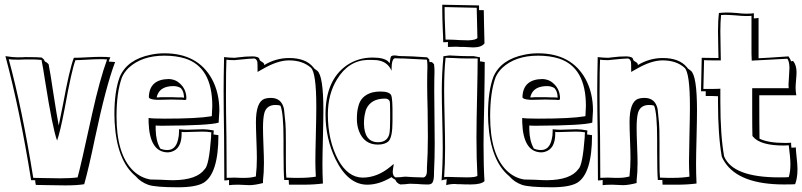

<svg xmlns="http://www.w3.org/2000/svg" viewBox="-20 -751 3401 814"><path d="M177 -487 186 -479Q193 -445 206 -357Q221 -260 229 -219Q235 -247 248 -313Q274 -455 293 -506Q314 -506 349 -508Q385 -510 405 -510Q435 -510 448 -508Q446 -504 444 -499Q442 -493 441 -490Q447 -490 468 -488Q429 -385 383 -167Q356 -37 337 30Q306 35 257 35Q235 35 190 34Q150 33 132 33Q132 30 130 23Q129 16 129 13H112Q64 -286 3 -513Q35 -508 53 -508Q76 -508 88 -509Q143 -509 157 -507L166 -499Q170 -488 177 -487ZM156 -497Q130 -499 117 -499Q108 -499 89 -499Q69 -498 59 -498Q26 -498 17 -500Q73 -295 121 3Q135 3 170 4Q213 5 235 5Q281 5 309 1Q321 -41 371 -270Q403 -414 434 -499Q428 -499 418 -500Q408 -500 403 -500Q383 -500 349 -498Q317 -496 300 -496Q284 -456 254 -290Q235 -191 222 -155Q203 -206 171 -409Q162 -468 156 -497Z M640 -219V-202Q641 -154 658 -124V-122Q671 -115 690 -115Q725 -115 735 -160Q739 -175 739 -193V-203Q761 -201 772 -201Q784 -201 806 -202Q830 -203 841 -203Q859 -203 886 -198Q886 -197 886 -193Q885 -185 885 -181L906 -178Q906 -15 843 24Q810 43 735 43Q641 43 610 33Q576 21 555 -4Q475 -70 466 -233Q465 -251 465 -267Q465 -365 488 -426Q520 -499 619 -519Q647 -525 677 -525Q819 -525 879 -415Q910 -357 910 -282Q910 -274 907 -231Q866 -219 674 -218Q667 -218 662 -218Q647 -218 640 -219ZM610 -233V-251Q623 -248 679 -248Q817 -248 875 -258Q877 -259 878 -259Q880 -289 880 -302Q880 -466 765 -503Q726 -515 677 -515Q581 -515 525 -463Q506 -444 497 -423Q474 -360 474 -257Q474 -97 544 -28Q576 3 618 10Q632 10 662 11Q697 13 715 13Q815 12 848 -34Q866 -49 875 -170Q875 -173 875 -177Q876 -186 876 -190Q861 -193 837 -193Q824 -193 798 -192Q774 -191 765 -191Q753 -191 750 -192V-184Q750 -119 705 -107Q697 -105 690 -105Q614 -107 610 -233ZM731 -406Q767 -382 770 -341V-330Q768 -327 763 -327Q760 -327 752 -328Q728 -329 707 -329Q689 -329 663 -328Q648 -328 642 -328Q612 -330 611 -339Q613 -415 696 -416Q716 -415 731 -406ZM747 -377 746 -378Q732 -386 716 -386Q661 -386 647 -348Q645 -343 644 -338Q647 -338 653 -338Q659 -339 663 -339H707Q719 -339 737 -338Q747 -338 750 -338L760 -337V-341Q759 -364 747 -377Z M1080 -500Q1080 -494 1092 -488Q1098 -484 1100 -480V-475Q1149 -505 1206 -505Q1276 -505 1308 -466Q1311 -463 1313 -460L1325 -451Q1351 -430 1351 -283Q1351 -245 1349 -166Q1347 -90 1347 -55Q1347 -15 1349 27Q1312 32 1265 32H1246H1205Q1204 24 1204 12H1185Q1182 -20 1182 -109V-159Q1182 -272 1169 -303Q1162 -306 1148 -306Q1111 -306 1101 -273Q1095 -251 1095 -209Q1095 -183 1097 -134Q1099 -85 1099 -61Q1099 -18 1095 14V25Q1060 34 1037 34Q1030 34 1015 33Q999 32 991 32Q965 32 951 34V12Q947 13 940.5 13.5Q934 14 931 14Q931 -50 930 -175Q928 -302 928 -366Q928 -420 930 -509Q955 -506 975 -506Q980 -506 992 -508Q1021 -512 1052 -512Q1078 -511 1080 -500ZM1072 -446Q1072 -485 1071 -489Q1067 -502 1058 -503Q1043 -503 984 -497Q979 -496 975 -496Q950 -496 940 -498Q938 -462 938 -346Q938 -286 940 -169Q941 -55 941 3Q954 2 973 2Q984 2 1001 3Q1014 3 1021 3Q1043 3 1065 -3V-7Q1069 -41 1069 -81Q1069 -106 1067 -157Q1065 -208 1065 -233Q1065 -318 1101 -332Q1113 -336 1128 -336Q1174 -336 1184 -289Q1185 -284 1190 -230Q1192 -212 1192 -147V-73Q1192 -12 1194 2Q1206 2 1226 3Q1243 3 1252 3Q1288 3 1319 -2Q1317 -40 1317 -65Q1317 -101 1319 -178Q1321 -260 1321 -298Q1321 -443 1298 -464Q1263 -495 1205 -495Q1157 -495 1095 -459Q1092 -458 1086 -454Q1076 -448 1072 -446Z M1811 -488 1820 -479Q1822 -463 1822 -454V-444Q1821 -416 1821 -366Q1821 -328 1822 -254Q1823 -179 1823 -141Q1823 -81 1820 -20V-13Q1820 19 1810 27Q1805 30 1799 31H1785Q1772 31 1749 29Q1729 28 1720 28Q1712 28 1698 30Q1684 31 1677 31Q1661 25 1656 11Q1644 5 1640 0Q1587 32 1537 32Q1455 32 1402 -77Q1360 -165 1360 -266Q1360 -411 1450 -474Q1498 -507 1560 -507Q1607 -507 1625 -491Q1629 -487 1632 -483Q1635 -510 1639 -513Q1644 -516 1652 -516Q1658 -516 1669 -514Q1679 -513 1683 -513H1692Q1719 -513 1791 -508L1800 -499Q1800 -497 1800 -494Q1801 -490 1801 -488ZM1790 -498Q1760 -500 1692 -503H1681Q1677 -503 1667.5 -503.5Q1658 -504 1654 -504Q1640 -501 1640 -456V-451Q1623 -491 1577 -496Q1564 -497 1538 -497Q1457 -494 1409 -415Q1370 -352 1370 -266Q1370 -155 1414 -73Q1455 1 1517 2Q1580 2 1636 -45Q1644 -51 1649 -56Q1649 -50 1647 -40Q1645 -28 1645 -21Q1646 -4 1657 1Q1664 1 1678 0Q1693 -2 1700 -2Q1710 -2 1732 0Q1755 1 1765 1H1777Q1790 -4 1790 -26V-40Q1794 -99 1794 -171Q1794 -208 1793 -281Q1791 -355 1791 -393Q1791 -440 1792 -464V-474Q1792 -483 1790 -498ZM1499 -299Q1509 -345 1558 -359Q1574 -363 1592 -363Q1630 -363 1638 -348Q1645 -335 1644 -257Q1644 -245 1644 -236Q1644 -171 1628 -153Q1613 -138 1582 -138Q1524 -138 1502 -195Q1493 -219 1493 -246Q1493 -279 1499 -299ZM1529 -277V-276Q1523 -255 1523 -226Q1525 -149 1582 -148Q1623 -148 1631 -185Q1634 -202 1634 -247V-273Q1634 -318 1632 -322Q1627 -333 1612 -333Q1552 -333 1532 -287Q1530 -282 1529 -277Z M1855 -731 2011 -728V-708H2031Q2031 -697 2032 -654Q2034 -591 2034 -567Q2021 -550 1986 -550Q1976 -550 1947 -552H1948Q1943 -552 1932 -552Q1920 -553 1914 -553Q1893 -553 1879 -552V-573Q1876 -573 1869 -572Q1862 -572 1859 -572Q1859 -592 1857 -629Q1855 -678 1855 -710ZM1988 -513 2015 -508V-491L2035 -488Q2035 -430 2033 -315Q2030 -197 2030 -137Q2030 -48 2034 17Q2020 31 1976 31Q1947 31 1932 30H1933Q1929 30 1921 30Q1913 29 1909 29Q1887 29 1872 34Q1872 32 1872 30.5Q1872 29 1872 27Q1872 25 1872.5 24Q1873 23 1873 20Q1873 17 1873 16.5Q1873 16 1874 12V9Q1859 11 1852 14Q1857 -53 1857 -124Q1857 -164 1855 -244Q1853 -325 1853 -366Q1853 -437 1860 -513Q1867 -513 1870 -514Q1884 -516 1886 -516Q1891 -516 1905 -515Q1939 -513 1965 -513ZM2001 -718 1865 -721V-705Q1865 -676 1867 -632Q1869 -598 1869 -583H1886Q1900 -583 1929 -581Q1954 -580 1965 -580Q1997 -581 2004 -590Q2004 -614 2002 -678Q2001 -711 2001 -718ZM2005 -503H1988H1965Q1935 -503 1902 -505Q1883 -506 1873 -506H1869V-505Q1863 -451 1863 -368Q1863 -328 1865 -248Q1867 -165 1867 -123Q1867 -54 1863 0Q1867 -1 1879 -1Q1888 -1 1913 0Q1944 1 1958 1Q1999 1 2004 -6Q2000 -77 2000 -167Q2000 -232 2003 -361Q2005 -455 2005 -500Z M2224 -219V-202Q2225 -154 2242 -124V-122Q2255 -115 2274 -115Q2309 -115 2319 -160Q2323 -175 2323 -193V-203Q2345 -201 2356 -201Q2368 -201 2390 -202Q2414 -203 2425 -203Q2443 -203 2470 -198Q2470 -197 2470 -193Q2469 -185 2469 -181L2490 -178Q2490 -15 2427 24Q2394 43 2319 43Q2225 43 2194 33Q2160 21 2139 -4Q2059 -70 2050 -233Q2049 -251 2049 -267Q2049 -365 2072 -426Q2104 -499 2203 -519Q2231 -525 2261 -525Q2403 -525 2463 -415Q2494 -357 2494 -282Q2494 -274 2491 -231Q2450 -219 2258 -218Q2251 -218 2246 -218Q2231 -218 2224 -219ZM2194 -233V-251Q2207 -248 2263 -248Q2401 -248 2459 -258Q2461 -259 2462 -259Q2464 -289 2464 -302Q2464 -466 2349 -503Q2310 -515 2261 -515Q2165 -515 2109 -463Q2090 -444 2081 -423Q2058 -360 2058 -257Q2058 -97 2128 -28Q2160 3 2202 10Q2216 10 2246 11Q2281 13 2299 13Q2399 12 2432 -34Q2450 -49 2459 -170Q2459 -173 2459 -177Q2460 -186 2460 -190Q2445 -193 2421 -193Q2408 -193 2382 -192Q2358 -191 2349 -191Q2337 -191 2334 -192V-184Q2334 -119 2289 -107Q2281 -105 2274 -105Q2198 -107 2194 -233ZM2315 -406Q2351 -382 2354 -341V-330Q2352 -327 2347 -327Q2344 -327 2336 -328Q2312 -329 2291 -329Q2273 -329 2247 -328Q2232 -328 2226 -328Q2196 -330 2195 -339Q2197 -415 2280 -416Q2300 -415 2315 -406ZM2331 -377 2330 -378Q2316 -386 2300 -386Q2245 -386 2231 -348Q2229 -343 2228 -338Q2231 -338 2237 -338Q2243 -339 2247 -339H2291Q2303 -339 2321 -338Q2331 -338 2334 -338L2344 -337V-341Q2343 -364 2331 -377Z M2664 -500Q2664 -494 2676 -488Q2682 -484 2684 -480V-475Q2733 -505 2790 -505Q2860 -505 2892 -466Q2895 -463 2897 -460L2909 -451Q2935 -430 2935 -283Q2935 -245 2933 -166Q2931 -90 2931 -55Q2931 -15 2933 27Q2896 32 2849 32H2830H2789Q2788 24 2788 12H2769Q2766 -20 2766 -109V-159Q2766 -272 2753 -303Q2746 -306 2732 -306Q2695 -306 2685 -273Q2679 -251 2679 -209Q2679 -183 2681 -134Q2683 -85 2683 -61Q2683 -18 2679 14V25Q2644 34 2621 34Q2614 34 2599 33Q2583 32 2575 32Q2549 32 2535 34V12Q2531 13 2524.5 13.5Q2518 14 2515 14Q2515 -50 2514 -175Q2512 -302 2512 -366Q2512 -420 2514 -509Q2539 -506 2559 -506Q2564 -506 2576 -508Q2605 -512 2636 -512Q2662 -511 2664 -500ZM2656 -446Q2656 -485 2655 -489Q2651 -502 2642 -503Q2627 -503 2568 -497Q2563 -496 2559 -496Q2534 -496 2524 -498Q2522 -462 2522 -346Q2522 -286 2524 -169Q2525 -55 2525 3Q2538 2 2557 2Q2568 2 2585 3Q2598 3 2605 3Q2627 3 2649 -3V-7Q2653 -41 2653 -81Q2653 -106 2651 -157Q2649 -208 2649 -233Q2649 -318 2685 -332Q2697 -336 2712 -336Q2758 -336 2768 -289Q2769 -284 2774 -230Q2776 -212 2776 -147V-73Q2776 -12 2778 2Q2790 2 2810 3Q2827 3 2836 3Q2872 3 2903 -2Q2901 -40 2901 -65Q2901 -101 2903 -178Q2905 -260 2905 -298Q2905 -443 2882 -464Q2847 -495 2789 -495Q2741 -495 2679 -459Q2676 -458 2670 -454Q2660 -448 2656 -446Z M3196 -675V-504Q3224 -505 3323 -512Q3331 -500 3334 -491Q3336 -491 3338 -492Q3342 -492 3343 -492Q3357 -474 3357 -445Q3357 -434 3355 -412Q3353 -390 3353 -378Q3353 -366 3356 -347H3199Q3199 -222 3200 -163Q3238 -145 3307 -145Q3326 -145 3334 -146Q3334 -144 3334 -138Q3335 -131 3335 -129V-125Q3348 -125 3354 -126Q3354 -115 3357 -88Q3361 -53 3361 -34Q3361 4 3351 30Q3337 31 3304 31Q3115 31 3053 -63Q3045 -75 3040 -87Q3024 -178 3024 -319V-343Q3016 -343 2998 -344Q2980 -344 2972 -344V-364H2952L2955 -506Q2983 -505 3026 -505Q3026 -522 3025 -558Q3024 -597 3024 -617Q3024 -663 3028 -696Q3050 -698 3061 -698Q3076 -698 3102 -696Q3128 -693 3143 -693Q3169 -693 3176 -695V-673Q3183 -673 3196 -675ZM3166 -550V-684Q3158 -683 3143 -683Q3127 -683 3096 -686Q3069 -688 3056 -688Q3043 -688 3037 -687Q3034 -658 3034 -618Q3034 -596 3035 -551Q3036 -512 3036 -495H3002Q2978 -495 2965 -496L2962 -374H3000Q3023 -374 3034 -375V-319Q3034 -177 3050 -88Q3087 1 3284 1Q3311 1 3324 0Q3331 -23 3331 -54Q3331 -82 3324 -135Q3316 -134 3303 -134Q3203 -134 3172 -172Q3171 -174 3170 -175Q3169 -207 3169 -271V-377H3324Q3323 -381 3323 -393Q3323 -403 3325 -427Q3327 -453 3327 -464Q3326 -492 3318 -502Q3192 -495 3167 -494Q3167 -504 3166 -524Q3166 -542 3166 -550Z"/></svg>

Font: Londrina Shadow
Style: Regular
Weight: 400
Designer: Marcelo Magalhaes
Foundry: Marcelo Magalhães
Version: Version 1.001 2011